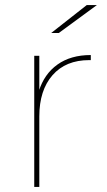

<svg xmlns="http://www.w3.org/2000/svg" viewBox="-20 -737 423 757"><path d="M115 0V-517H135V-374L133 -377Q154 -445 206.5 -482.5Q259 -520 338 -520V-500Q337 -500 335.5 -500Q334 -500 332 -500Q239 -500 187 -440.5Q135 -381 135 -278V0ZM182 -607 322 -717H362L212 -607Z"/></svg>

Font: Montserrat Thin
Style: Regular
Weight: 100
Designer: Julieta Ulanovsky
Foundry: Julieta Ulanovsky
Version: Version 9.000